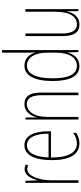

<svg xmlns="http://www.w3.org/2000/svg" viewBox="530 -1330 810 1910"><g transform="rotate(-90 935.0 -375.0)"><path d="M208 -535C141 -535 113 -462 98 -409H96L91 -527H71V0H97V-277C97 -380 135 -509 208 -509C222 -509 237 -504 245 -500L253 -524C239 -532 221 -535 208 -535Z M445 -537C344 -537 297 -429 297 -264C297 -94 349 10 464 10C505 10 540 -3 568 -22V-52C533 -27 499 -15 464 -15C369 -15 322 -106 323 -273H584V-301C584 -421 550 -537 445 -537ZM445 -512C528 -512 561 -414 560 -297H324C330 -442 375 -512 445 -512Z M855 -537C775 -537 738 -474 724 -415H722L721 -527H701V0H727V-311C727 -445 786 -513 855 -513C909 -513 943 -471 943 -365V0H969V-375C969 -488 928 -537 855 -537Z M1233 10C1314 10 1354 -52 1366 -106H1368L1372 0H1392V-760H1366V-497C1366 -475 1367 -454 1368 -429H1366C1355 -479 1312 -537 1237 -537C1140 -537 1084 -440 1084 -256C1084 -82 1134 10 1233 10ZM1235 -15C1147 -15 1111 -104 1111 -256C1111 -424 1155 -512 1238 -512C1318 -512 1366 -432 1366 -315V-221C1366 -97 1319 -15 1235 -15Z M1799 -527H1773V-228C1773 -82 1723 -15 1647 -15C1589 -15 1557 -60 1557 -167V-527H1531V-159C1531 -45 1567 10 1645 10C1730 10 1762 -54 1776 -112H1778L1779 0H1799Z"/></g></svg>

Font: Noto Sans Arabic ExtCond Thin
Style: Regular
Weight: 100
Width: 2
Designer: Monotype Design Team, Nadine Chahine, Nizar Qandah and Khaled Hosny
Foundry: Monotype Imaging Inc.
Version: Version 2.012